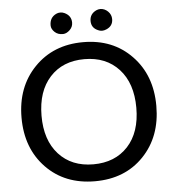

<svg xmlns="http://www.w3.org/2000/svg" viewBox="-59 -946 920 1008"><g transform="rotate(-5 400.5 -442.0)"><path d="M218.3 -156.2Q286.1 -82 400.4 -82Q514.6 -82 582.5 -155.3Q650.4 -229 650.4 -358.4Q650.4 -487.8 582.5 -562Q514.6 -636.2 400.4 -636.2Q286.1 -636.2 218.8 -562.5Q151.4 -488.8 150.9 -359.9Q150.4 -231 218.3 -156.2ZM401.4 7.3Q242.7 7.3 144 -94.7Q45.4 -196.8 45.4 -358.4Q45.4 -520 144.5 -622.6Q244.1 -725.6 401.4 -725.6Q558.6 -725.6 657.2 -623Q755.9 -521 755.9 -358.9Q755.9 -196.8 657.7 -94.7Q559.6 7.3 401.4 7.3ZM564.5 -833Q564.5 -796.4 529.3 -781.7Q505.9 -771.5 485.4 -781.7Q450.7 -796.4 450.7 -833Q450.7 -869.6 485.4 -886.2Q495.6 -891.1 507.3 -891.1Q519 -891.1 529.3 -886.2Q539.6 -881.3 547.4 -873.5Q564.5 -856.4 564.5 -833ZM353.5 -833Q353.5 -810.5 336.9 -794.4Q320.3 -778.3 302.2 -777.3Q274.4 -776.4 257.3 -792.5Q240.2 -808.6 239.7 -826.7Q238.8 -869.1 274.4 -886.2Q284.2 -891.1 295.9 -891.1Q307.6 -891.1 317.9 -886.2Q353.5 -869.6 353.5 -833Z"/></g></svg>

Font: Lato-Medium
Style: Regular
Weight: 500
Designer: Lukasz Dziedzic
Foundry: tyPoland Lukasz Dziedzic
Version: Version 2.006; 2014-01-15